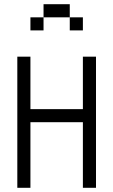

<svg xmlns="http://www.w3.org/2000/svg" viewBox="-20 -895 540 915"><path d="M375 -750V-812.5H312.5V-750ZM62.5 -625Q62.5 -625 62.5 0H125V-312.5H375V0H437.5Q437.5 0 437.5 -625H375Q375 -625 375 -375H125Q125 -375 125 -625ZM187.5 -812.5H125V-750H187.5ZM187.5 -812.5H312.5V-875H187.5Z"/></svg>

Font: Unifont
Style: Regular
Weight: 500
Version: Version 15.1.04